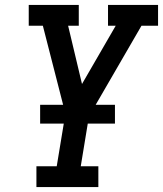

<svg xmlns="http://www.w3.org/2000/svg" viewBox="-20 -755 658 775"><path d="M127 0V-84H209L244 -296L153 -651H96V-735H298V-651H255L311 -416L447 -651H416V-735H618V-651H551L339 -285L306 -84H377V0ZM142 -256V-332H444V-256Z"/></svg>

Font: Iosevka Etoile Medium Oblique
Style: Regular
Weight: 500
Italic angle: -9°
Designer: Belleve Invis
Foundry: Belleve Invis
Version: Version 15.5.2; ttfautohint (v1.8.4)